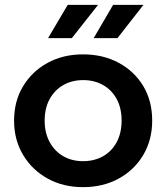

<svg xmlns="http://www.w3.org/2000/svg" viewBox="-20 -764 685 791"><path d="M322 7Q240 7 176 -28.5Q112 -64 75 -126Q38 -188 38 -267Q38 -347 75 -408.5Q112 -470 176 -505Q240 -540 322 -540Q405 -540 469.5 -505Q534 -470 570.5 -409Q607 -348 607 -267Q607 -188 570.5 -126Q534 -64 469.5 -28.5Q405 7 322 7ZM322 -100Q368 -100 404 -120Q440 -140 460.5 -178Q481 -216 481 -267Q481 -319 460.5 -356.5Q440 -394 404 -414Q368 -434 323 -434Q277 -434 241.5 -414Q206 -394 185 -356.5Q164 -319 164 -267Q164 -216 185 -178Q206 -140 241.5 -120Q277 -100 322 -100ZM366 -607 446 -744H571L464 -607ZM178 -607 259 -744H384L276 -607Z"/></svg>

Font: Montserrat Thin SemiBold
Style: Regular
Weight: 600
Version: Version 9.000